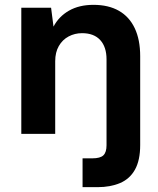

<svg xmlns="http://www.w3.org/2000/svg" viewBox="-20 -553 652 793"><path d="M68 0V-521H191L201 -443Q223 -485 265 -509Q307 -533 366 -533Q428 -533 471 -508.5Q514 -484 536.5 -436.5Q559 -389 559 -321V46Q559 109 537.5 147.5Q516 186 476 203Q436 220 383 220H321V101H361Q394 101 407 88.5Q420 76 420 47V-308Q420 -359 394 -387.5Q368 -416 319 -416Q289 -416 263.5 -402.5Q238 -389 223 -363Q208 -337 208 -300V0Z"/></svg>

Font: DM Sans 10pt ExtraBold
Style: Regular
Weight: 800
Version: Version 4.004;gftools[0.9.30]